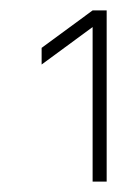

<svg xmlns="http://www.w3.org/2000/svg" viewBox="-20 -719 265 369"><path d="M158 -667 60 -595V-627L158 -699H185V-370H158Z"/></svg>

Font: Prompt Thin
Style: Regular
Weight: 250
Designer: Katatrad Team
Foundry: CadsonDemak
Version: Version 1.001